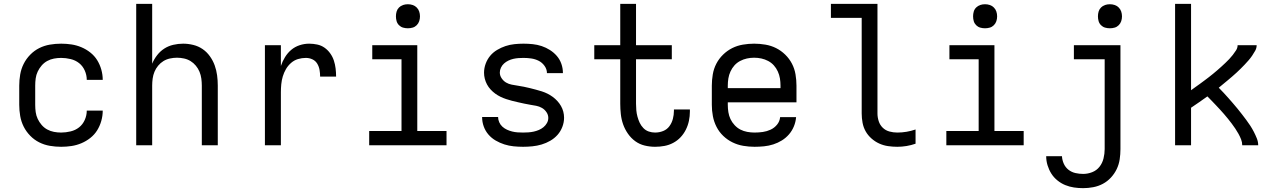

<svg xmlns="http://www.w3.org/2000/svg" viewBox="-20 -755 6640 998"><path d="M298 8Q268 8 239 3Q210 -2 184 -15Q158 -28 137 -49.5Q116 -71 103 -97Q90 -123 85 -152Q80 -181 80 -210V-310Q80 -339 85 -368Q90 -397 103 -423Q116 -449 137 -470.5Q158 -492 184 -505Q210 -518 239 -523Q268 -528 298 -528Q325 -528 351.5 -524Q378 -520 403 -509.5Q428 -499 449.5 -482Q471 -465 485 -442.5Q499 -420 506.5 -393.5Q514 -367 514 -340Q514 -340 514 -340Q514 -340 514 -340H431Q431 -340 431 -340Q431 -340 431 -340Q431 -365 420.5 -388.5Q410 -412 391 -427Q372 -442 347 -448Q322 -454 298 -454Q279 -454 260.5 -450.5Q242 -447 225.5 -438Q209 -429 196.5 -414.5Q184 -400 176 -383Q168 -366 165.5 -347.5Q163 -329 163 -310V-210Q163 -191 165.5 -172.5Q168 -154 176 -137Q184 -120 196.5 -105.5Q209 -91 225.5 -82Q242 -73 260.5 -69.5Q279 -66 298 -66Q322 -66 347 -72Q372 -78 391 -93Q410 -108 420.5 -131.5Q431 -155 431 -180Q431 -180 431 -180Q431 -180 431 -180H514Q514 -180 514 -180Q514 -180 514 -180Q514 -153 506.5 -126.5Q499 -100 485 -77.5Q471 -55 449.5 -38Q428 -21 403 -10.5Q378 0 351.5 4Q325 8 298 8Z M688 0V-735H771V-424Q781 -448 797 -468.5Q813 -489 834 -502.5Q855 -516 880.5 -522Q906 -528 932 -528Q958 -528 984.5 -521.5Q1011 -515 1033 -500Q1055 -485 1071 -462.5Q1087 -440 1096 -415Q1105 -390 1108.5 -363.5Q1112 -337 1112 -310V0H1029V-310Q1029 -328 1026.5 -346.5Q1024 -365 1017 -382Q1010 -399 998 -413.5Q986 -428 970.5 -437.5Q955 -447 936.5 -451Q918 -455 900 -455Q882 -455 863.5 -451Q845 -447 829.5 -437.5Q814 -428 802 -413.5Q790 -399 783 -382Q776 -365 773.5 -346.5Q771 -328 771 -310V0Z M1357 0V-520H1440V-412Q1448 -436 1461.5 -458Q1475 -480 1494 -496Q1513 -512 1537.5 -520Q1562 -528 1587 -528Q1608 -528 1629 -523.5Q1650 -519 1667 -507Q1684 -495 1696.5 -477.5Q1709 -460 1715.5 -440Q1722 -420 1724.5 -399Q1727 -378 1727 -357H1644Q1644 -374 1641 -391.5Q1638 -409 1629 -424Q1620 -439 1604 -446.5Q1588 -454 1570 -454Q1549 -454 1529 -448Q1509 -442 1493 -428Q1477 -414 1466.5 -396Q1456 -378 1450 -358Q1444 -338 1442 -317Q1440 -296 1440 -276V0Z M1899 0V-74H2067V-447H1915V-520H2149V-74H2301V0ZM2100 -608Q2087 -608 2075 -611.5Q2063 -615 2054 -624Q2045 -633 2041.5 -645Q2038 -657 2038 -670Q2038 -683 2041.5 -695Q2045 -707 2054 -716Q2063 -725 2075 -729Q2087 -733 2100 -733Q2113 -733 2125 -729Q2137 -725 2146 -716Q2155 -707 2159 -695Q2163 -683 2163 -670Q2163 -657 2159 -645Q2155 -633 2146 -624Q2137 -615 2125 -611.5Q2113 -608 2100 -608Z M2699 8Q2674 8 2649.5 5.5Q2625 3 2601.5 -4.5Q2578 -12 2556.5 -24.5Q2535 -37 2519 -55.5Q2503 -74 2494.5 -97.5Q2486 -121 2486 -146Q2486 -146 2486 -146.5Q2486 -147 2486 -147H2569Q2569 -147 2569 -147Q2569 -147 2569 -147Q2569 -133 2575 -119.5Q2581 -106 2591.5 -96.5Q2602 -87 2615 -81Q2628 -75 2642 -71.5Q2656 -68 2670 -67Q2684 -66 2699 -66Q2713 -66 2727 -67Q2741 -68 2754.5 -71Q2768 -74 2781 -79.5Q2794 -85 2805 -94Q2816 -103 2823 -115.5Q2830 -128 2830 -142Q2830 -158 2820.5 -172Q2811 -186 2797 -194Q2783 -202 2767.5 -205Q2752 -208 2736 -210.5Q2720 -213 2704.5 -216.5Q2689 -220 2673 -223.5Q2657 -227 2641.5 -231Q2626 -235 2611 -240Q2596 -245 2581.5 -252Q2567 -259 2554 -268.5Q2541 -278 2530 -290Q2519 -302 2511.5 -316Q2504 -330 2500 -345.5Q2496 -361 2496 -377Q2496 -401 2504.5 -424Q2513 -447 2528 -465Q2543 -483 2564 -495.5Q2585 -508 2607.5 -515.5Q2630 -523 2654 -525.5Q2678 -528 2701 -528Q2725 -528 2749 -525.5Q2773 -523 2795.5 -515.5Q2818 -508 2838.5 -495Q2859 -482 2874.5 -464Q2890 -446 2898 -423Q2906 -400 2906 -376Q2906 -376 2906 -375.5Q2906 -375 2906 -375H2823Q2823 -375 2823 -375Q2823 -375 2823 -375Q2823 -395 2810.5 -412.5Q2798 -430 2780 -439Q2762 -448 2742 -451Q2722 -454 2701 -454Q2688 -454 2674.5 -453Q2661 -452 2648 -449Q2635 -446 2622.5 -440Q2610 -434 2600 -425Q2590 -416 2584 -403.5Q2578 -391 2578 -378Q2578 -362 2587.5 -348Q2597 -334 2610.5 -326Q2624 -318 2640 -315Q2656 -312 2672 -309.5Q2688 -307 2703.5 -304Q2719 -301 2734.5 -297Q2750 -293 2765.5 -289Q2781 -285 2796.5 -280Q2812 -275 2826 -268Q2840 -261 2853 -251.5Q2866 -242 2877 -230Q2888 -218 2896 -204Q2904 -190 2908 -174.5Q2912 -159 2912 -143Q2912 -119 2903 -95.5Q2894 -72 2878 -54Q2862 -36 2840.5 -23.5Q2819 -11 2795.5 -4Q2772 3 2747.5 5.5Q2723 8 2699 8Z M3385 8Q3358 8 3331 1.5Q3304 -5 3282 -21Q3260 -37 3244 -60Q3228 -83 3219 -108.5Q3210 -134 3207 -161.5Q3204 -189 3204 -216V-447H3069V-520H3204V-735H3286V-520H3472V-447H3286V-216Q3286 -199 3287.5 -182Q3289 -165 3293.5 -148.5Q3298 -132 3305 -117Q3312 -102 3324 -89.5Q3336 -77 3352 -71.5Q3368 -66 3385 -66Q3407 -66 3427 -74Q3447 -82 3459.5 -99Q3472 -116 3477.5 -137Q3483 -158 3483 -179Q3483 -181 3483 -182.5Q3483 -184 3483 -186H3566Q3566 -183 3566 -180.5Q3566 -178 3566 -175Q3566 -151 3561 -127Q3556 -103 3545 -81Q3534 -59 3517.5 -41.5Q3501 -24 3479.5 -12.5Q3458 -1 3434 3.5Q3410 8 3385 8Z M3902 8Q3873 8 3843.5 3Q3814 -2 3787.5 -15Q3761 -28 3739.5 -48.5Q3718 -69 3704.5 -95.5Q3691 -122 3685.5 -151Q3680 -180 3680 -210V-310Q3680 -339 3685 -368.5Q3690 -398 3703.5 -424Q3717 -450 3738.5 -471Q3760 -492 3786 -505Q3812 -518 3841.5 -523Q3871 -528 3900 -528Q3929 -528 3958.5 -523Q3988 -518 4014 -505Q4040 -492 4061.5 -471Q4083 -450 4096.5 -424Q4110 -398 4115 -368.5Q4120 -339 4120 -310V-223H3763V-210Q3763 -191 3766 -172Q3769 -153 3777 -136Q3785 -119 3798.5 -104.5Q3812 -90 3828.5 -81.5Q3845 -73 3864 -69.5Q3883 -66 3902 -66Q3924 -66 3945 -69Q3966 -72 3985.5 -81Q4005 -90 4019 -107Q4033 -124 4035 -146H4118Q4116 -121 4106.5 -98Q4097 -75 4081 -56.5Q4065 -38 4044 -25Q4023 -12 3999.5 -4.5Q3976 3 3951.5 5.5Q3927 8 3902 8ZM3763 -297H4037V-310Q4037 -329 4034 -347.5Q4031 -366 4023 -383.5Q4015 -401 4002.5 -415Q3990 -429 3973 -438Q3956 -447 3937.5 -451Q3919 -455 3900 -455Q3881 -455 3862.5 -451Q3844 -447 3827 -438Q3810 -429 3797.5 -415Q3785 -401 3777 -383.5Q3769 -366 3766 -347.5Q3763 -329 3763 -310Z M4644 8Q4620 8 4596 4.5Q4572 1 4550 -9Q4528 -19 4509.5 -35.5Q4491 -52 4479.5 -72.5Q4468 -93 4463.5 -117Q4459 -141 4459 -165V-662H4299V-735H4541V-165Q4541 -145 4547.5 -125Q4554 -105 4568.5 -91Q4583 -77 4603 -71.5Q4623 -66 4644 -66Q4668 -66 4692 -70Q4716 -74 4739 -82V-8Q4716 0 4692 4Q4668 8 4644 8Z M4899 0V-74H5067V-447H4915V-520H5149V-74H5301V0ZM5100 -608Q5087 -608 5075 -611.5Q5063 -615 5054 -624Q5045 -633 5041.5 -645Q5038 -657 5038 -670Q5038 -683 5041.5 -695Q5045 -707 5054 -716Q5063 -725 5075 -729Q5087 -733 5100 -733Q5113 -733 5125 -729Q5137 -725 5146 -716Q5155 -707 5159 -695Q5163 -683 5163 -670Q5163 -657 5159 -645Q5155 -633 5146 -624Q5137 -615 5125 -611.5Q5113 -608 5100 -608Z M5610 223Q5586 223 5562.5 219.5Q5539 216 5517 207Q5495 198 5476 182.5Q5457 167 5444.5 147Q5432 127 5425 104Q5418 81 5418 57H5500Q5501 77 5509.5 96Q5518 115 5534 127.5Q5550 140 5570 144.5Q5590 149 5610 149Q5634 149 5657 140Q5680 131 5695 112Q5710 93 5716 68.5Q5722 44 5722 20V-447H5562V-520H5804V20Q5804 47 5800 73.5Q5796 100 5784.5 124Q5773 148 5754.5 168Q5736 188 5712.5 200.5Q5689 213 5662.5 218Q5636 223 5610 223ZM5749 -608Q5736 -608 5724 -611.5Q5712 -615 5703 -624Q5694 -633 5690.5 -645Q5687 -657 5687 -670Q5687 -683 5690.5 -695Q5694 -707 5703 -716Q5712 -725 5724 -729Q5736 -733 5749 -733Q5762 -733 5774 -729Q5786 -725 5795 -716Q5804 -707 5808 -695Q5812 -683 5812 -670Q5812 -657 5808 -645Q5804 -633 5795 -624Q5786 -615 5774 -611.5Q5762 -608 5749 -608Z M6088 0V-735H6171V-286Q6183 -295 6194.5 -303Q6206 -311 6217.5 -319.5Q6229 -328 6240.5 -336.5Q6252 -345 6263 -353.5Q6274 -362 6285 -371Q6296 -380 6307 -389.5Q6318 -399 6328.5 -408.5Q6339 -418 6349.5 -428Q6360 -438 6369.5 -448Q6379 -458 6388 -469.5Q6397 -481 6405 -493.5Q6413 -506 6413 -520H6512Q6512 -505 6504.5 -491.5Q6497 -478 6488.5 -465.5Q6480 -453 6470 -441.5Q6460 -430 6450 -419.5Q6440 -409 6429 -398Q6418 -387 6407 -377Q6396 -367 6384.5 -357Q6373 -347 6361.5 -337.5Q6350 -328 6338.5 -318.5Q6327 -309 6315 -299Q6328 -286 6340.5 -272.5Q6353 -259 6365 -245.5Q6377 -232 6389 -218Q6401 -204 6413 -189.5Q6425 -175 6436 -160.5Q6447 -146 6458 -131.5Q6469 -117 6479 -101.5Q6489 -86 6497.5 -69.5Q6506 -53 6513 -35.5Q6520 -18 6520 0H6437Q6437 -16 6431 -31Q6425 -46 6417.5 -59.5Q6410 -73 6401 -86.5Q6392 -100 6382.5 -112.5Q6373 -125 6363 -137.5Q6353 -150 6342.5 -162Q6332 -174 6321.5 -185.5Q6311 -197 6300 -208.5Q6289 -220 6278 -231.5Q6267 -243 6256 -254Q6235 -239 6213.5 -224Q6192 -209 6171 -195V0Z"/></svg>

Font: Bmono
Style: Regular
Weight: 400
Monospace: yes
Designer: Belleve Invis
Foundry: Belleve Invis
Version: Version 11.2.2; ttfautohint (v1.8.2)